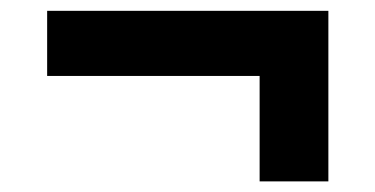

<svg xmlns="http://www.w3.org/2000/svg" viewBox="-20 -345 704 360"><path d="M595.7 -202.6H68.4V-324.7H595.7ZM466.8 -263.7H595.7V-4.9H466.8Z"/></svg>

Font: Wanted Sans Std Variable
Style: Regular
Weight: 400
Designer: Original Design by Kil Hyung-jin and Kang Hanbin, Wanted Lab, Inc;
Foundry: Wanted Lab, Inc.
Version: Version 1.003;Glyphs 3.2 (3227)